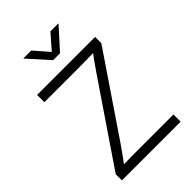

<svg xmlns="http://www.w3.org/2000/svg" viewBox="-271 -1051 1160 1160"><g transform="rotate(-45 309.5 -471.0)"><path d="M59.1 0V-52.7L408.2 -566.4Q429.2 -597.7 452.1 -629.2Q475.1 -660.6 498 -691.4L506.3 -668Q463.4 -666.5 420.9 -666Q378.4 -665.5 335.4 -665.5H62V-727.5H557.6V-674.3L211.9 -164.6Q189.9 -132.3 166.5 -100.1Q143.1 -67.9 119.1 -36.1L110.8 -59.1Q152.8 -61 194.8 -61.3Q236.8 -61.5 278.8 -61.5H561V0ZM226.6 -942.4 308.6 -848.6 390.6 -942.4H457.5V-939.5L337.9 -807.6H279.3L160.6 -939.5V-942.4Z"/></g></svg>

Font: Inter 18pt Light
Style: Regular
Weight: 300
Designer: Rasmus Andersson
Foundry: rsms
Version: Version 4.001;git-66647c0bb